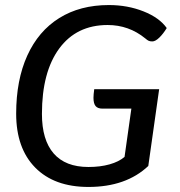

<svg xmlns="http://www.w3.org/2000/svg" viewBox="-20 -730 713 760"><path d="M146 -279Q146 -176 192.5 -122.5Q239 -69 330 -69Q377 -69 414 -79.5Q451 -90 473 -109L500 -300H386Q367 -300 358.5 -310Q350 -320 350 -343Q350 -355 353 -377H610L567 -73Q479 10 330 10Q195 10 119.5 -66.5Q44 -143 44 -280Q44 -413 88 -510Q132 -607 214.5 -658.5Q297 -710 411 -710Q485 -710 548 -685Q611 -660 640 -619Q626 -596 610.5 -581Q595 -566 583 -566Q574 -566 568.5 -568.5Q563 -571 555 -578Q490 -631 406 -631Q283 -631 214.5 -538Q146 -445 146 -279Z"/></svg>

Font: Krub Medium
Style: Italic
Weight: 500
Italic angle: -8°
Designer: Ekaluck Peanpanawate
Foundry: Cadson Demak Co.,Ltd.
Version: Version 1.000; ttfautohint (v1.6)